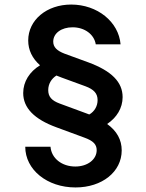

<svg xmlns="http://www.w3.org/2000/svg" viewBox="-20 -730 640 844"><path d="M91 -85C91 16 187 94 312 94C429 94 515 25 515 -69C515 -115 494 -154 451 -185C493 -213 519 -255 519 -303C519 -369 471 -418 368 -456L264 -494C230 -507 214 -523 214 -547C214 -584 250 -610 299 -610C352 -610 394 -579 401 -535H510C502 -634 408 -710 293 -710C185 -710 104 -642 104 -552C104 -510 122 -473 156 -443C110 -415 82 -371 82 -321C82 -256 130 -206 229 -170L351 -125C390 -111 405 -95 405 -70C405 -29 365 2 311 2C252 2 206 -34 202 -85ZM369 -228C367 -229 366 -229 364 -230L242 -275C207 -288 192 -305 192 -334C192 -361 206 -384 228 -398C235 -395 243 -392 251 -389L355 -351C393 -337 409 -319 409 -290C409 -263 395 -240 373 -227C372 -227 370 -228 369 -228Z"/></svg>

Font: CommitMono
Style: 700Regular
Weight: 700
Monospace: yes
Designer: Eigil Nikolajsen
Foundry: Eigil Nikolajsen
Version: Version 1.143